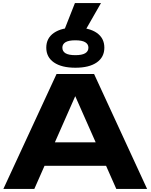

<svg xmlns="http://www.w3.org/2000/svg" viewBox="-20 -1233 983 1253"><path d="M469 -1213H639L536 -1033H398ZM208 -151V-304H726V-151ZM594 -750 940 0H739L442 -671H500L204 0H2L349 -750ZM472 -791Q382 -791 332 -825.5Q282 -860 282 -922Q282 -984 332 -1018.5Q382 -1053 472 -1053Q562 -1053 611.5 -1018.5Q661 -984 661 -922Q661 -860 611.5 -825.5Q562 -791 472 -791ZM472 -873Q515 -873 536 -885.5Q557 -898 557 -922Q557 -945 536 -957.5Q515 -970 472 -970Q428 -970 407.5 -957.5Q387 -945 387 -922Q387 -898 407.5 -885.5Q428 -873 472 -873Z"/></svg>

Font: Unbounded SemiBold
Style: Regular
Weight: 600
Designer: Luke Prowse, Jean-Baptiste Morizot, Fátima Lázaro, Florian Runge
Foundry: NaN
Version: Version 1.700